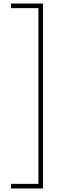

<svg xmlns="http://www.w3.org/2000/svg" viewBox="-20 -886 350 1084"><path d="M42 178H223V-866H42V-840H197V152H42Z"/></svg>

Font: Noto Sans Malayalam UI Condensed Thin
Style: Regular
Weight: 100
Width: 3
Designer: Jelle Bosma - Monotype Design Team
Foundry: Monotype Imaging Inc.
Version: Version 2.104